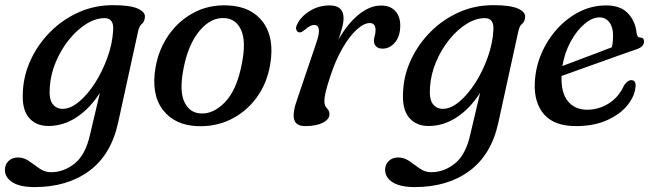

<svg xmlns="http://www.w3.org/2000/svg" viewBox="-62 -490 2596 762"><path d="M406.5 -2Q378.5 125 291.5 188.8Q204.5 252.5 75 252.5Q17.5 252.5 -12.5 233.5Q-42.5 214.5 -42.5 184Q-42.5 163 -28.2 149Q-14 135 10 135Q33.5 135 54 149.8Q74.5 164.5 95.2 179Q116 193.5 140 193.5Q191 193.5 234 159.2Q277 125 295 45.5L334.5 -121.5Q294.5 -59 241.8 -24.5Q189 10 130 10Q79.5 10 51.5 -24.5Q23.5 -59 29 -130Q32.5 -194.5 61.2 -255.2Q90 -316 138.2 -364.2Q186.5 -412.5 249.8 -441Q313 -469.5 386.5 -469.5Q454.5 -469.5 485 -455.8Q515.5 -442 513 -421.5Q511.5 -403.5 501.2 -395.5Q491 -387.5 486.5 -367.5ZM135.5 -144Q132 -96 147 -77Q162 -58 186.5 -58Q218 -58 252 -86.5Q286 -115 315.5 -161.2Q345 -207.5 364.5 -262Q384 -316.5 387 -368.5Q391 -418 353.5 -418Q317.5 -418 280.5 -395Q243.5 -372 211.8 -332.5Q180 -293 159.5 -244.2Q139 -195.5 135.5 -144Z M842.5 -468.5Q935.5 -464.5 981.8 -402.2Q1028 -340 1010.5 -235Q997.5 -157.5 955.2 -101Q913 -44.5 851.8 -15.2Q790.5 14 719.5 10.5Q630 6.5 583.5 -55.2Q537 -117 555.5 -223.5Q568 -294.5 607.5 -351.2Q647 -408 707.5 -440Q768 -472 842.5 -468.5ZM732 -40Q783.5 -35.5 831 -84.5Q878.5 -133.5 898.5 -240.5Q915 -326 895.2 -370.2Q875.5 -414.5 831.5 -418Q777 -423 730.8 -368.8Q684.5 -314.5 666 -216Q649.5 -130.5 669 -87Q688.5 -43.5 732 -40Z M1123 -362Q1116.5 -364.5 1113.8 -372.5Q1111 -380.5 1117 -393Q1132 -424.5 1167.5 -446.5Q1203 -468.5 1246 -468.5Q1301.5 -468.5 1301.5 -418Q1301.5 -401 1295.5 -378.8Q1289.5 -356.5 1281 -332.5Q1316.5 -395 1360.8 -431.5Q1405 -468 1450.5 -468Q1487.5 -468 1507.2 -445.8Q1527 -423.5 1526.5 -387Q1526 -345.5 1505.2 -321.2Q1484.5 -297 1457 -297Q1438.5 -297 1430.2 -306.2Q1422 -315.5 1422 -327Q1422 -337.5 1425.2 -347.8Q1428.5 -358 1428.5 -370.5Q1428.5 -398.5 1405.5 -398.5Q1382.5 -398.5 1354 -372.8Q1325.5 -347 1297.5 -299Q1269.5 -251 1248 -184.5Q1236 -148 1230.8 -126.5Q1225.5 -105 1225.5 -88Q1225.5 -70 1235.5 -60.2Q1245.5 -50.5 1245.5 -36.5Q1245.5 -16.5 1219.2 -3Q1193 10.5 1149.5 10.5Q1112 10.5 1105.2 -16.5Q1098.5 -43.5 1118 -97.5L1192 -316Q1206 -355.5 1203.5 -373.2Q1201 -391 1185 -391Q1169.5 -391 1148.5 -372.5Q1132.5 -358.5 1123 -362Z M1915.5 -2Q1887.5 125 1800.5 188.8Q1713.5 252.5 1584 252.5Q1526.5 252.5 1496.5 233.5Q1466.5 214.5 1466.5 184Q1466.5 163 1480.8 149Q1495 135 1519 135Q1542.5 135 1563 149.8Q1583.5 164.5 1604.2 179Q1625 193.5 1649 193.5Q1700 193.5 1743 159.2Q1786 125 1804 45.5L1843.5 -121.5Q1803.5 -59 1750.8 -24.5Q1698 10 1639 10Q1588.5 10 1560.5 -24.5Q1532.5 -59 1538 -130Q1541.5 -194.5 1570.2 -255.2Q1599 -316 1647.2 -364.2Q1695.5 -412.5 1758.8 -441Q1822 -469.5 1895.5 -469.5Q1963.5 -469.5 1994 -455.8Q2024.5 -442 2022 -421.5Q2020.5 -403.5 2010.2 -395.5Q2000 -387.5 1995.5 -367.5ZM1644.5 -144Q1641 -96 1656 -77Q1671 -58 1695.5 -58Q1727 -58 1761 -86.5Q1795 -115 1824.5 -161.2Q1854 -207.5 1873.5 -262Q1893 -316.5 1896 -368.5Q1900 -418 1862.5 -418Q1826.5 -418 1789.5 -395Q1752.5 -372 1720.8 -332.5Q1689 -293 1668.5 -244.2Q1648 -195.5 1644.5 -144Z M2460 -144Q2456.5 -107 2427.5 -71.5Q2398.5 -36 2346.8 -12.8Q2295 10.5 2223.5 10.5Q2138 10.5 2097.2 -36.2Q2056.5 -83 2060.5 -163Q2063.5 -223.5 2087.2 -278.5Q2111 -333.5 2150 -376.2Q2189 -419 2238.5 -443.8Q2288 -468.5 2343.5 -468.5Q2401 -468.5 2430.5 -436.8Q2460 -405 2464.5 -358.5Q2466.5 -341.5 2478.5 -341Q2494 -341 2494 -325Q2494 -315.5 2487 -307.5Q2480 -299.5 2461.5 -293.5Q2435 -284.5 2396.8 -270.8Q2358.5 -257 2316.2 -242Q2274 -227 2234.5 -212.8Q2195 -198.5 2166.5 -188.5Q2164.5 -121 2192.2 -87.8Q2220 -54.5 2268.5 -54.5Q2314 -54.5 2354 -79.5Q2394 -104.5 2415 -151.5Q2429 -172 2443.5 -172Q2463.5 -171.5 2460 -144ZM2317 -421Q2288.5 -421 2257.8 -395Q2227 -369 2203 -325.2Q2179 -281.5 2170 -228Q2198 -238.5 2233 -251.8Q2268 -265 2303.2 -278.2Q2338.5 -291.5 2366.5 -302.5Q2371 -322 2371 -351Q2371 -382.5 2356.2 -401.8Q2341.5 -421 2317 -421Z"/></svg>

Font: Fraunces 9pt Soft
Style: Italic
Weight: 400
Italic angle: -16°
Version: Version 1.000;[0bf87f6ff]